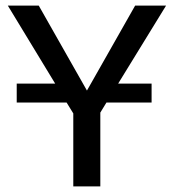

<svg xmlns="http://www.w3.org/2000/svg" viewBox="-20 -669 624 689"><path d="M40 -301H219L243 -262V0H340V-265L362 -301H524V-369H404L576 -649H465L292 -344L119 -649H8L178 -369H40Z"/></svg>

Font: Gamestation Text
Style: Bold
Weight: 400
Designer: Jonas Hecksher
Foundry: Jonas Hecksher, Playtypeª, e-types AS
Version: Version 1.003